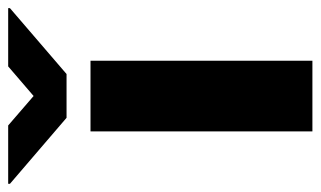

<svg xmlns="http://www.w3.org/2000/svg" viewBox="-252 -610 788 472"><g transform="rotate(-90 142.0 -374.0)"><path d="M55 0V-545.5H228.7V0ZM69.6 -747.9 142 -685.4 214.8 -747.9H358V-743.6L196 -604.4H88.4L-73.9 -743.6V-747.9Z"/></g></svg>

Font: Inter UI Extra Bold
Style: Regular
Weight: 800
Designer: Rasmus Andersson
Foundry: rsms
Version: 3.2;8d6f07862